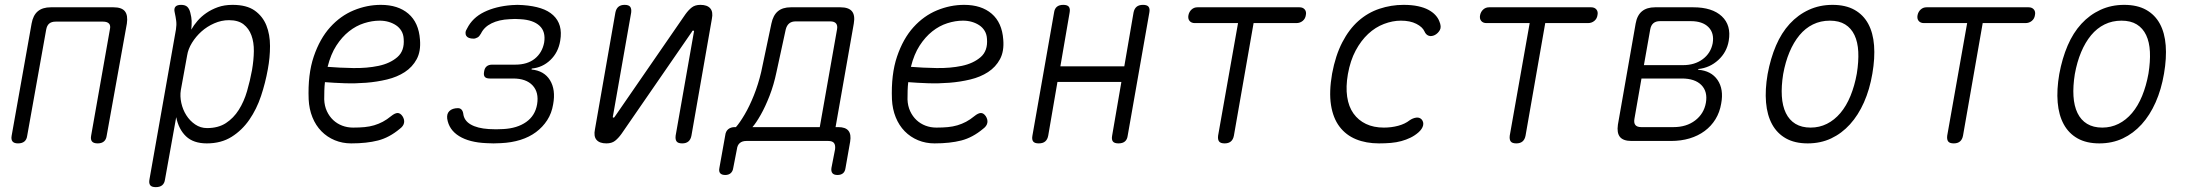

<svg xmlns="http://www.w3.org/2000/svg" viewBox="-20 -580 9040 790"><path d="M54 10Q38 10 31.5 2Q25 -6 28 -22L110 -483Q116 -517 135.5 -533.5Q155 -550 189 -550H447Q481 -550 494 -533.5Q507 -517 502 -483L419 -22Q417 -6 407.5 2Q398 10 382 10Q365 10 358.5 2Q352 -6 355 -22L432 -458Q436 -475 428.5 -483Q421 -491 404 -491H209Q192 -491 182.5 -483Q173 -475 170 -458L92 -22Q90 -6 80.5 2Q71 10 54 10Z M767 -458Q777 -476 792.5 -494Q808 -512 829 -526.5Q850 -541 876.5 -550.5Q903 -560 937 -560Q995 -560 1028 -536.5Q1061 -513 1076 -475.5Q1091 -438 1091 -390.5Q1091 -343 1082 -295Q1072 -239 1054 -185Q1036 -131 1006 -87.5Q976 -44 933 -17Q890 10 831 10Q776 10 745.5 -19Q715 -48 705 -98L659 158Q657 174 647.5 182Q638 190 621 190Q604 190 598 182Q592 174 595 158L704 -459Q707 -478 705 -494Q703 -510 699 -528Q695 -544 701.5 -552Q708 -560 725 -560Q742 -560 750.5 -552Q759 -544 763 -528Q768 -509 768.5 -494Q769 -479 767 -458ZM922 -497Q891 -497 861.5 -484Q832 -471 809 -450.5Q786 -430 770 -404Q754 -378 750 -352L724 -209Q720 -184 726 -156.5Q732 -129 746.5 -106Q761 -83 783 -68Q805 -53 832 -53Q878 -53 909.5 -73.5Q941 -94 962.5 -128Q984 -162 996.5 -205Q1009 -248 1017 -292Q1024 -333 1024.5 -369.5Q1025 -406 1014.5 -434.5Q1004 -463 982 -480Q960 -497 922 -497Z M1636 -102Q1645 -88 1642.5 -74.5Q1640 -61 1625 -50Q1582 -14 1535.5 -2Q1489 10 1425 10Q1389 10 1357.5 -3Q1326 -16 1302.5 -40Q1279 -64 1265.5 -97.5Q1252 -131 1250 -171Q1246 -274 1271 -347.5Q1296 -421 1338.5 -468Q1381 -515 1435.5 -537.5Q1490 -560 1547 -560Q1618 -560 1660.5 -523.5Q1703 -487 1708 -417Q1712 -369 1694.5 -336.5Q1677 -304 1645.5 -283.5Q1614 -263 1572.5 -253Q1531 -243 1486.5 -239.5Q1442 -236 1398 -237.5Q1354 -239 1317 -242Q1315 -225 1314.5 -207.5Q1314 -190 1314 -171Q1315 -144 1325 -122.5Q1335 -101 1351 -86Q1367 -71 1388 -63Q1409 -55 1433 -55Q1459 -55 1480 -57Q1501 -59 1519.5 -64.5Q1538 -70 1555 -79Q1572 -88 1589 -102Q1605 -115 1616 -115Q1627 -115 1636 -102ZM1328 -305Q1376 -301 1433 -300Q1490 -299 1537.5 -309Q1585 -319 1615 -345Q1645 -371 1641 -420Q1640 -439 1631.5 -453Q1623 -467 1609.5 -476Q1596 -485 1579 -490Q1562 -495 1542 -495Q1511 -495 1478 -484.5Q1445 -474 1416 -451Q1387 -428 1364 -392.5Q1341 -357 1328 -305Z M1902 -463Q1924 -507 1972 -530.5Q2020 -554 2086 -559Q2097 -560 2109 -560Q2121 -560 2132 -559Q2174 -556 2205 -546Q2236 -536 2256 -517.5Q2276 -499 2283.5 -473Q2291 -447 2285 -412Q2277 -364 2244.5 -333Q2212 -302 2168 -298L2167 -294Q2219 -289 2243 -250Q2267 -211 2256 -151Q2250 -114 2231.5 -85.5Q2213 -57 2185.5 -36.5Q2158 -16 2121.5 -4.5Q2085 7 2041 9Q2026 10 2010.5 10Q1995 10 1981 9Q1911 6 1869 -20Q1827 -46 1820 -92Q1819 -102 1821 -109.5Q1823 -117 1829 -123Q1835 -129 1844 -132Q1853 -135 1864 -135Q1869 -135 1872.5 -133.5Q1876 -132 1878.5 -129.5Q1881 -127 1883 -123Q1885 -119 1886 -113Q1889 -84 1916.5 -68Q1944 -52 1991 -49Q2006 -48 2021 -48Q2036 -48 2051 -49Q2108 -52 2145 -78Q2182 -104 2190 -151Q2198 -200 2171.5 -228.5Q2145 -257 2091 -257H1995Q1980 -257 1974.5 -264Q1969 -271 1972 -286Q1974 -300 1982.5 -307Q1991 -314 2005 -314H2100Q2150 -314 2180.5 -338.5Q2211 -363 2219 -405Q2226 -450 2200 -474Q2174 -498 2122 -501Q2111 -502 2099 -502Q2087 -502 2076 -501Q2033 -499 2002.5 -484Q1972 -469 1959 -442Q1956 -437 1952.5 -432.5Q1949 -428 1945 -426Q1941 -424 1937 -422.5Q1933 -421 1929 -421Q1917 -421 1909.5 -424Q1902 -427 1898.5 -432.5Q1895 -438 1895.5 -446Q1896 -454 1902 -463Z M2428 -48 2512 -528Q2515 -544 2524.5 -552Q2534 -560 2550 -560Q2567 -560 2573 -552Q2579 -544 2577 -528L2502 -102Q2501 -99 2501.5 -97.5Q2502 -96 2505 -96Q2507 -96 2508 -98L2511 -102L2800 -521Q2813 -539 2826.5 -549.5Q2840 -560 2862 -560Q2890 -560 2902.5 -545.5Q2915 -531 2909 -502L2825 -22Q2822 -6 2812.5 2Q2803 10 2787 10Q2770 10 2764 2Q2758 -6 2760 -22L2835 -448Q2836 -451 2835.5 -452.5Q2835 -454 2832 -454Q2830 -454 2829 -453L2826 -448L2537 -29Q2524 -11 2510.5 -0.5Q2497 10 2475 10Q2447 10 2434.5 -4.5Q2422 -19 2428 -48Z M2964 140Q2950 140 2943.5 133Q2937 126 2940 111L2964 -23Q2966 -40 2976.5 -48.5Q2987 -57 3003 -57H3008Q3024 -75 3044 -109Q3064 -143 3082 -188Q3100 -233 3112 -284L3154 -483Q3161 -517 3180.5 -533.5Q3200 -550 3234 -550H3438Q3472 -550 3485.5 -533.5Q3499 -517 3493 -483L3418 -57H3429Q3459 -57 3471 -42Q3483 -27 3478 3L3459 111Q3457 126 3448.5 133Q3440 140 3426 140Q3411 140 3405 132.5Q3399 125 3401 111L3416 34Q3418 17 3411.5 8.5Q3405 0 3388 0H3051Q3034 0 3024 8.5Q3014 17 3012 34L2997 111Q2995 125 2986.5 132.5Q2978 140 2964 140ZM3424 -459Q3427 -475 3420 -483.5Q3413 -492 3396 -492H3254Q3237 -492 3227 -483.5Q3217 -475 3213 -459L3175 -284Q3164 -231 3146.5 -186Q3129 -141 3110 -107.5Q3091 -74 3076 -57H3353Z M4036 -102Q4045 -88 4042.5 -74.5Q4040 -61 4025 -50Q3982 -14 3935.5 -2Q3889 10 3825 10Q3789 10 3757.5 -3Q3726 -16 3702.5 -40Q3679 -64 3665.5 -97.5Q3652 -131 3650 -171Q3646 -274 3671 -347.5Q3696 -421 3738.5 -468Q3781 -515 3835.5 -537.5Q3890 -560 3947 -560Q4018 -560 4060.5 -523.5Q4103 -487 4108 -417Q4112 -369 4094.5 -336.5Q4077 -304 4045.5 -283.5Q4014 -263 3972.5 -253Q3931 -243 3886.5 -239.5Q3842 -236 3798 -237.5Q3754 -239 3717 -242Q3715 -225 3714.5 -207.5Q3714 -190 3714 -171Q3715 -144 3725 -122.5Q3735 -101 3751 -86Q3767 -71 3788 -63Q3809 -55 3833 -55Q3859 -55 3880 -57Q3901 -59 3919.5 -64.5Q3938 -70 3955 -79Q3972 -88 3989 -102Q4005 -115 4016 -115Q4027 -115 4036 -102ZM3728 -305Q3776 -301 3833 -300Q3890 -299 3937.5 -309Q3985 -319 4015 -345Q4045 -371 4041 -420Q4040 -439 4031.5 -453Q4023 -467 4009.5 -476Q3996 -485 3979 -490Q3962 -495 3942 -495Q3911 -495 3878 -484.5Q3845 -474 3816 -451Q3787 -428 3764 -392.5Q3741 -357 3728 -305Z M4254 10Q4237 10 4231 2Q4225 -6 4228 -22L4317 -528Q4319 -544 4328.5 -552Q4338 -560 4355 -560Q4372 -560 4378 -552Q4384 -544 4381 -528L4343 -307H4606L4644 -528Q4647 -544 4656.5 -552Q4666 -560 4683 -560Q4700 -560 4706 -552Q4712 -544 4709 -528L4620 -22Q4618 -6 4608.5 2Q4599 10 4582 10Q4565 10 4559 2Q4553 -6 4556 -22L4594 -243H4331L4293 -22Q4290 -6 4280.5 2Q4271 10 4254 10Z M5074 -485H4896Q4882 -485 4874.5 -494Q4867 -503 4870 -518Q4873 -532 4883 -541Q4893 -550 4907 -550H5327Q5341 -550 5348.5 -541Q5356 -532 5353 -518Q5351 -503 5340 -494Q5329 -485 5314 -485H5138L5057 -22Q5054 -6 5044.5 2Q5035 10 5019 10Q5002 10 4996 2Q4990 -6 4992 -22Z M5461 -277Q5475 -352 5503 -406Q5531 -460 5569.5 -494Q5608 -528 5656 -544Q5704 -560 5755 -560Q5789 -560 5814.5 -554.5Q5840 -549 5857.5 -539.5Q5875 -530 5886 -518Q5897 -506 5902 -493Q5912 -470 5904.5 -456.5Q5897 -443 5884 -436Q5870 -429 5858.5 -433Q5847 -437 5841 -451Q5833 -469 5807.5 -482Q5782 -495 5744 -495Q5710 -495 5674.5 -481.5Q5639 -468 5609.5 -440.5Q5580 -413 5558 -372Q5536 -331 5526 -275Q5517 -223 5523 -182Q5529 -141 5549 -113Q5569 -85 5600.5 -70Q5632 -55 5674 -55Q5705 -55 5733 -62.5Q5761 -70 5780 -85Q5793 -94 5807 -96Q5821 -98 5830 -88Q5834 -83 5835.5 -77Q5837 -71 5835.5 -64Q5834 -57 5829 -49.5Q5824 -42 5816 -35Q5801 -22 5783.5 -13.5Q5766 -5 5746 0.5Q5726 6 5703 8Q5680 10 5654 10Q5601 10 5559.5 -7Q5518 -24 5491.5 -59Q5465 -94 5456.5 -148Q5448 -202 5461 -277Z M6274 -485H6096Q6082 -485 6074.5 -494Q6067 -503 6070 -518Q6073 -532 6083 -541Q6093 -550 6107 -550H6527Q6541 -550 6548.5 -541Q6556 -532 6553 -518Q6551 -503 6540 -494Q6529 -485 6514 -485H6338L6257 -22Q6254 -6 6244.5 2Q6235 10 6219 10Q6202 10 6196 2Q6190 -6 6192 -22Z M6693 0Q6659 0 6645.5 -16.5Q6632 -33 6637 -67L6710 -483Q6716 -517 6736 -533.5Q6756 -550 6790 -550H6947Q7025 -550 7064.5 -513Q7104 -476 7093 -412Q7085 -365 7050 -333Q7015 -301 6968 -296L6967 -293Q7021 -289 7047 -251Q7073 -213 7062 -154Q7056 -118 7038.5 -89.5Q7021 -61 6994 -41Q6967 -21 6932 -10.5Q6897 0 6855 0ZM6734 -257 6705 -91Q6702 -74 6709 -65.5Q6716 -57 6733 -57H6866Q6919 -57 6955 -84.5Q6991 -112 6999 -157Q7007 -203 6980.5 -230Q6954 -257 6900 -257ZM6810 -493Q6793 -493 6783 -484.5Q6773 -476 6770 -459L6744 -312H6905Q6953 -312 6986 -336.5Q7019 -361 7027 -402Q7034 -444 7009.5 -468.5Q6985 -493 6937 -493Z M7418 10Q7365 10 7328.5 -10.5Q7292 -31 7271.5 -68.5Q7251 -106 7246.5 -158.5Q7242 -211 7253 -275Q7265 -340 7287.5 -392.5Q7310 -445 7344 -482Q7378 -519 7422.5 -539.5Q7467 -560 7520 -560Q7574 -560 7610.5 -539.5Q7647 -519 7667 -482Q7687 -445 7691 -393Q7695 -341 7684 -277Q7673 -212 7649.5 -159Q7626 -106 7592 -68.5Q7558 -31 7514.5 -10.5Q7471 10 7418 10ZM7430 -55Q7466 -55 7497 -70.5Q7528 -86 7552.5 -115Q7577 -144 7594 -185.5Q7611 -227 7620 -277Q7628 -327 7626 -367Q7624 -407 7610.5 -435.5Q7597 -464 7572 -479.5Q7547 -495 7509 -495Q7471 -495 7439.5 -479.5Q7408 -464 7384 -435Q7360 -406 7343 -365.5Q7326 -325 7317 -275Q7309 -225 7311.5 -184.5Q7314 -144 7328 -115Q7342 -86 7367.5 -70.5Q7393 -55 7430 -55Z M8074 -485H7896Q7882 -485 7874.5 -494Q7867 -503 7870 -518Q7873 -532 7883 -541Q7893 -550 7907 -550H8327Q8341 -550 8348.5 -541Q8356 -532 8353 -518Q8351 -503 8340 -494Q8329 -485 8314 -485H8138L8057 -22Q8054 -6 8044.5 2Q8035 10 8019 10Q8002 10 7996 2Q7990 -6 7992 -22Z M8618 10Q8565 10 8528.5 -10.5Q8492 -31 8471.5 -68.5Q8451 -106 8446.5 -158.5Q8442 -211 8453 -275Q8465 -340 8487.5 -392.5Q8510 -445 8544 -482Q8578 -519 8622.5 -539.5Q8667 -560 8720 -560Q8774 -560 8810.5 -539.5Q8847 -519 8867 -482Q8887 -445 8891 -393Q8895 -341 8884 -277Q8873 -212 8849.5 -159Q8826 -106 8792 -68.5Q8758 -31 8714.5 -10.5Q8671 10 8618 10ZM8630 -55Q8666 -55 8697 -70.5Q8728 -86 8752.5 -115Q8777 -144 8794 -185.5Q8811 -227 8820 -277Q8828 -327 8826 -367Q8824 -407 8810.5 -435.5Q8797 -464 8772 -479.5Q8747 -495 8709 -495Q8671 -495 8639.5 -479.5Q8608 -464 8584 -435Q8560 -406 8543 -365.5Q8526 -325 8517 -275Q8509 -225 8511.5 -184.5Q8514 -144 8528 -115Q8542 -86 8567.5 -70.5Q8593 -55 8630 -55Z"/></svg>

Font: Maple Mono ExtraLight
Style: Italic
Weight: 275
Italic angle: -10°
Monospace: yes
Designer: subframe7536
Version: Version 7.000